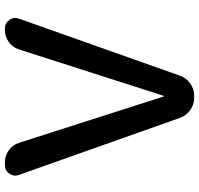

<svg xmlns="http://www.w3.org/2000/svg" viewBox="-34 -760 772 743"><g transform="rotate(90 351.5 -388.0)"><path d="M89.8 -21.5Q68.4 -21.5 56.6 -39.1Q48.8 -49.8 48.8 -61.5Q48.8 -68.4 51.8 -76.2L272.5 -699.2Q281.2 -723.6 302.7 -738.8Q324.2 -753.9 349.6 -753.9H358.4Q383.8 -753.9 405.3 -738.8Q426.8 -723.6 435.5 -699.2L656.2 -76.2Q659.2 -68.4 659.2 -61.5Q659.2 -49.8 651.4 -39.1Q639.6 -21.5 618.2 -21.5H607.4Q582 -21.5 561 -36.6Q540 -51.8 532.2 -76.2L353.5 -633.8Q353.5 -635.7 351.6 -635.7Q349.6 -635.7 349.6 -633.8L170.9 -76.2Q163.1 -51.8 142.1 -36.6Q121.1 -21.5 95.7 -21.5Z"/></g></svg>

Font: Gen Jyuu Gothic P Medium
Style: Regular
Weight: 500
Designer: [Source Han Sans]
Ryoko NISHIZUKA  (kana & ideographs); Paul D. Hunt (Latin, Greek & Cyrillic); Wenlong ZHANG  (bopomofo
Version: Version 1.002.20150607